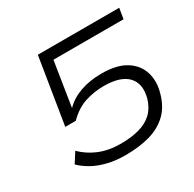

<svg xmlns="http://www.w3.org/2000/svg" viewBox="-155 -872 1059 1046"><g transform="rotate(-30 374.0 -348.5)"><path d="M348 8Q287 8 236.5 -4.5Q186 -17 147.5 -38.5Q109 -60 82 -87L122 -150Q165 -107 223.5 -83Q282 -59 357 -59Q424 -59 474 -73Q524 -87 556.5 -118Q589 -149 604 -200Q626 -284 581.5 -331Q537 -378 432 -378Q372 -378 315 -360Q258 -342 206 -290H140L207 -705H719L708 -639H267L223 -360Q261 -400 320.5 -421.5Q380 -443 456 -443Q552 -443 608 -407.5Q664 -372 681.5 -312.5Q699 -253 678 -185Q658 -114 612.5 -71.5Q567 -29 500.5 -10.5Q434 8 348 8Z"/></g></svg>

Font: Nunito Sans 7pt Expanded Light
Style: Italic
Weight: 300
Width: 7
Italic angle: -9°
Designer: Vernon Adams
Foundry: Vernon Adams
Version: Version 3.101;gftools[0.9.27]